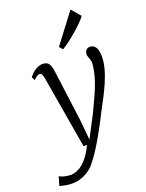

<svg xmlns="http://www.w3.org/2000/svg" viewBox="-265 -936 972 1276"><g transform="rotate(-20 221.5 -298.5)"><path d="M171.9 38.6H196.3C145 149.9 78.1 189.5 30.3 189.5C-16.6 189.5 -41.5 174.8 -51.8 170.4L-69.8 232.4C-50.3 238.8 -12.2 246.6 14.6 246.6C104.5 246.6 161.1 194.8 185.1 160.6C225.1 112.8 284.2 18.1 364.3 -141.6C413.1 -233.4 490.7 -368.7 490.7 -479.5C490.7 -536.6 471.7 -567.4 437 -567.4C415.5 -567.4 399.4 -554.2 399.4 -525.4C399.4 -506.3 418 -485.8 414.6 -451.2C402.8 -339.8 357.4 -258.8 306.6 -147.9C299.8 -135.3 247.1 -32.7 223.6 11.2L210.9 -126L161.6 -501C154.3 -541.5 145 -567.9 101.6 -567.9C53.7 -567.9 12.2 -521 5.4 -508.8L17.1 -484.9C37.1 -503.9 48.8 -512.2 61 -512.2C70.8 -512.2 77.1 -506.3 84 -478ZM264.6 -612.8C323.7 -646 437.5 -747.1 456.1 -779.3L400.9 -844.2L243.7 -636.7Z"/></g></svg>

Font: Merriweather
Style: Light Italic
Weight: 300
Italic angle: -7.5°
Designer: Eben Sorkin
Foundry: Eben Sorkin
Version: Version 1.001